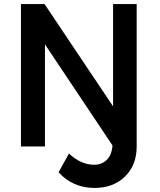

<svg xmlns="http://www.w3.org/2000/svg" viewBox="-20 -720 785 944"><path d="M536 -700H652V0Q652 92 594.5 148Q537 204 445 204Q338 204 268 127L319 35Q378 90 443 90Q481 90 505.5 65.5Q530 41 533 -5L201 -502V0H83V-700H199L536 -197Z"/></svg>

Font: Steamflix Grotesk
Style: Regular
Weight: 400
Designer: Julieta Ulanovsky
Foundry: Julieta Ulanovsky
Version: Version 4.000;PS 004.000;hotconv 1.0.88;makeotf.lib2.5.64775